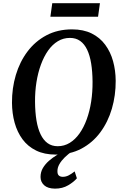

<svg xmlns="http://www.w3.org/2000/svg" viewBox="-20 -932 751 1170"><path d="M319.5 10Q250 10 199.8 -14.8Q149.5 -39.5 117.2 -83.2Q85 -127 69.2 -184Q53.5 -241 53 -305.5Q52.5 -394.5 76.5 -475Q100.5 -555.5 147.5 -618Q194.5 -680.5 262.8 -716.8Q331 -753 419 -753Q488.5 -753 538.8 -728Q589 -703 621.2 -659.2Q653.5 -615.5 669 -559.2Q684.5 -503 685 -440Q685.5 -351 661.8 -269.8Q638 -188.5 591.2 -125.5Q544.5 -62.5 476.2 -26.2Q408 10 319.5 10ZM331.5 -41Q371.5 -41 405 -61.5Q438.5 -82 464.5 -118.8Q490.5 -155.5 508.5 -205Q526.5 -254.5 535.5 -312.8Q544.5 -371 544 -434Q543.5 -496 535.5 -545.2Q527.5 -594.5 511 -629.2Q494.5 -664 468.5 -682.5Q442.5 -701 406 -701Q366 -701 332.5 -680.8Q299 -660.5 273.2 -624Q247.5 -587.5 229.5 -538.5Q211.5 -489.5 202.2 -431.8Q193 -374 193.5 -311Q194 -248.5 202.2 -198.5Q210.5 -148.5 227.5 -113.2Q244.5 -78 270.2 -59.5Q296 -41 331.5 -41ZM315 217.5Q271 217 249 196.8Q227 176.5 227 146.5Q227 116.5 241.2 92.2Q255.5 68 278 48.2Q300.5 28.5 326.5 12.8Q352.5 -3 375.5 -16L402 -26.5L423 -12.5Q395.5 6.5 374.5 27Q353.5 47.5 341.8 68.5Q330 89.5 330 110Q329.5 129.5 338.5 137.5Q347.5 145.5 362.5 145.5Q381.5 145.5 398.8 136.5Q416 127.5 435 112.5L448.5 154.5Q429.5 177 395.2 197.2Q361 217.5 315 217.5ZM298.5 -912.5H589L577.5 -830H287Z"/></svg>

Font: Merriweather 36pt SemiBold
Style: Italic
Weight: 600
Italic angle: -7.8°
Version: Version 2.101